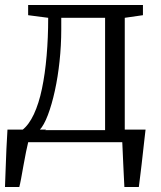

<svg xmlns="http://www.w3.org/2000/svg" viewBox="-21 -571 648 771"><path d="M53 0V-48.5L68.5 -49Q95 -69.5 115 -112.2Q135 -155 147.5 -214.8Q160 -274.5 166.2 -347Q172.5 -419.5 172.5 -499.5L92 -510V-551H553V-510L480 -499.5V0ZM137.5 -48.5H401V-499.5H225V-452.5Q225 -389 218.2 -325.5Q211.5 -262 199.2 -206.2Q187 -150.5 171.2 -109Q155.5 -67.5 137.5 -48.5ZM-1 180Q0.5 142 1.8 103.8Q3 65.5 4.8 26.5Q6.5 -12.5 9 -50.5H164L94 -8Q89 12 83.5 39.2Q78 66.5 73 94.8Q68 123 63.8 146Q59.5 169 56.5 180ZM478.5 180Q477.5 157.5 476.2 134.5Q475 111.5 474 89Q473 66.5 472 44Q471 21.5 470 0L421.5 -50.5H563.5Q561 -27.5 558.2 -4.5Q555.5 18.5 553 41.8Q550.5 65 547.8 88Q545 111 542.2 134.2Q539.5 157.5 536.5 180Z"/></svg>

Font: Merriweather 28pt Light
Style: Regular
Weight: 300
Version: Version 2.100